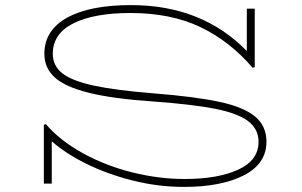

<svg xmlns="http://www.w3.org/2000/svg" viewBox="-20 -720 1184 753"><path d="M1025 -164Q1025 -78 936.5 -32.5Q848 13 702 13Q600 13 500.5 -12Q401 -37 319 -77.5Q237 -118 183 -166V0H152V-231L160 -233Q217 -167 307 -118Q397 -69 500.5 -43.5Q604 -18 704 -18Q834 -18 914 -54.5Q994 -91 994 -164Q994 -214 953 -245Q912 -276 823 -293.5Q734 -311 580 -322Q420 -333 327 -356.5Q234 -380 194 -417Q154 -454 154 -509Q154 -601 243 -650.5Q332 -700 494 -700Q772 -700 948 -520V-686H979V-457L971 -454Q881 -559 765.5 -614Q650 -669 491 -669Q349 -669 268 -628.5Q187 -588 187 -509Q187 -462 224.5 -432.5Q262 -403 347 -384.5Q432 -366 581 -354Q746 -341 841 -320.5Q936 -300 980.5 -263Q1025 -226 1025 -164Z"/></svg>

Font: BioRhyme Expanded ExtraLight
Style: Regular
Weight: 275
Width: 7
Designer: Aoife Mooney
Foundry: Aoife Mooney Type
Version: Version 1.001